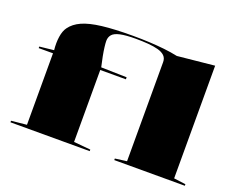

<svg xmlns="http://www.w3.org/2000/svg" viewBox="-117 -953 1431 1161"><g transform="rotate(20 598.5 -372.5)"><path d="M40 0V-10L139 -20V-480H47V-490L139 -500Q134 -546 140 -586Q146 -626 163 -649Q188 -684 234.5 -705Q281 -726 359.5 -735.5Q438 -745 558 -745Q614 -745 664 -742.5Q714 -740 760 -735Q806 -730 848 -721L1086 -745V-20L1162 -10V0H708V-10L783 -20V-658Q783 -683 767.5 -698Q752 -713 724.5 -720.5Q697 -728 660 -731Q623 -734 580 -734Q516 -734 480 -726Q444 -718 430 -701.5Q416 -685 416 -661Q416 -647 419 -622Q422 -597 428 -565.5Q434 -534 442 -500L607 -496V-483H442V-20L550 -10V0Z"/></g></svg>

Font: Kalnia Expanded Medium
Style: Regular
Weight: 500
Width: 7
Designer: Frida Medrano
Foundry: Frida Medrano
Version: Version 1.105